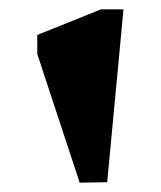

<svg xmlns="http://www.w3.org/2000/svg" viewBox="-20 -806 345 412"><path d="M151 -414 60 -690V-731L197 -786H245L210 -415Z"/></svg>

Font: Inknut Antiqua SemiBold
Style: Regular
Weight: 600
Designer: Claus Eggers Sørensen
Foundry: Claus Eggers Sørensen
Version: Version 1.003; ttfautohint (v1.8.2) -l 8 -r 50 -G 200 -x 14 